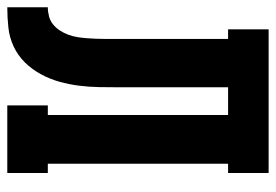

<svg xmlns="http://www.w3.org/2000/svg" viewBox="-138 -638 775 540"><g transform="rotate(90 250.0 -367.5)"><path d="M0 0V-114Q13 -114 26 -117.5Q39 -121 49 -129.5Q59 -138 66 -149Q73 -160 77.5 -172.5Q82 -185 84 -198Q86 -211 87 -224Q88 -237 88.5 -250Q89 -263 89 -276V-621H62V-735H466V-621H440V-114H466V0H276V-114H303V-621H225V-315Q225 -287 224.5 -258.5Q224 -230 220.5 -202Q217 -174 209.5 -147Q202 -120 188.5 -95Q175 -70 155.5 -50Q136 -30 110.5 -18Q85 -6 56.5 -3Q28 0 0 0Z"/></g></svg>

Font: Iosevka Curly Slab Heavy
Style: Regular
Weight: 900
Monospace: yes
Designer: Belleve Invis
Foundry: Belleve Invis
Version: Version 22.1.2; ttfautohint (v1.8.4)